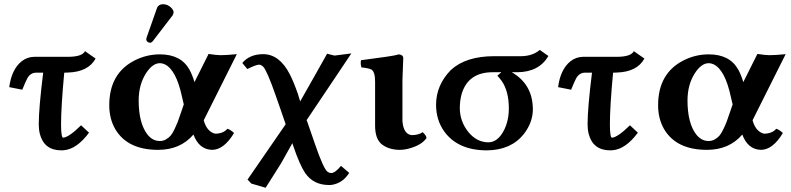

<svg xmlns="http://www.w3.org/2000/svg" viewBox="-20 -702 3758 912"><path d="M142.1 -432.1H306.2Q371.1 -433.1 383.8 -459L434.1 -423.8Q399.4 -360.4 302.7 -357.4Q295.4 -357.4 289.1 -356.9H285.2Q270 -196.3 270 -108.9Q270.5 -48.8 279.8 -47.9Q307.1 -49.8 365.2 -106.9L402.8 -71.8Q344.7 6.8 282.2 11.7Q276.4 12.2 272 12.2Q189.9 12.2 169.4 -65.4Q164.1 -86.9 164.1 -111.8Q164.1 -188 185.1 -356.9H151.9Q125 -356.9 109.9 -330.1Q101.6 -314.9 85.9 -275.9L23.9 -288.1Q35.2 -373 83 -411.1Q109.4 -431.6 142.1 -432.1Z M753.9 -682.1Q778.8 -682.1 796.9 -661.6Q804.2 -652.3 804.7 -644Q803.7 -634.8 799.8 -628.9L706.1 -506.8Q699.7 -499.5 694.8 -499Q680.7 -499 675.8 -509.8Q675.3 -511.7 674.8 -513.2Q675.3 -519 675.8 -522L726.1 -665Q732.9 -681.2 753.9 -682.1ZM853 -206.1 844.7 -241.2Q817.4 -370.1 762.7 -396.5Q751 -401.9 739.7 -401.9Q704.1 -401.9 672.9 -353Q639.2 -299.8 638.7 -226.1Q638.7 -115.7 681.2 -62Q705.6 -32.2 738.8 -32.2Q754.9 -32.2 767.8 -39.6Q780.8 -46.9 789.8 -56.9Q798.8 -66.9 808.8 -87.9Q818.8 -108.9 824.5 -123.5Q830.1 -138.2 839.8 -167.5ZM739.7 -443.8Q838.9 -443.8 879.4 -372.1Q893.1 -347.7 903.8 -312L970.7 -445.8Q1009.3 -439.9 1027.8 -439.9Q1057.1 -439.9 1105 -444.8L947.8 -130.9Q960.4 -83 994.1 -69.3Q999.5 -67.4 1002.9 -66.9Q1041.5 -67.9 1060.1 -90.3Q1072.8 -87.4 1091.8 -70.3Q1043.9 9.3 987.8 9.8Q925.3 8.3 898.9 -63Q836.9 9.8 731 9.8Q585.4 9.8 527.3 -88.9Q499 -138.2 499 -202.1Q499 -353.5 619.6 -415Q676.3 -443.8 739.7 -443.8Z M1290 -247.1Q1249 -364.7 1230.5 -384.8Q1220.2 -394.5 1210.9 -395Q1194.3 -394 1154.8 -374L1130.9 -402.8Q1165 -444.3 1230 -444.8Q1307.6 -444.8 1356.9 -348.6Q1375.5 -312 1395 -255.9Q1398.9 -242.2 1400.4 -237.8Q1401.9 -233.4 1405.3 -222.2Q1405.8 -220.7 1405.8 -220.2Q1428.7 -261.2 1476.6 -345.2Q1515.6 -414.1 1533.7 -446.8L1568.8 -438Q1612.3 -443.8 1648.9 -448.2L1569.8 -330.1L1434.1 -127.9L1437 -130.9Q1443.4 -111.8 1457 -73.2Q1470.7 -33.7 1477.1 -15.1Q1516.6 100.1 1536.6 114.7Q1544.4 119.6 1553.7 120.1Q1573.2 118.7 1599.6 85.9L1638.7 119.1Q1608.9 167 1557.6 175.8Q1549.3 177.2 1543 176.8Q1468.8 176.8 1429.7 120.1Q1403.8 82 1373 -8.8L1368.7 -22L1314.9 74.2L1241.7 189.9L1173.8 169.9L1155.8 150.9L1166 136.2L1336.9 -111.8Q1329.1 -134.3 1313.5 -179.7Q1297.9 -225.1 1290 -247.1Z M1891.6 -127Q1896.5 -64.5 1935.5 -60.1Q1969.2 -60.5 1987.8 -74.2Q2005.4 -58.1 2005.9 -45.9Q1981 -11.2 1919.4 4.4Q1896 10.3 1874.5 9.8Q1824.2 8.3 1791.5 -18.1Q1761.7 -44.4 1761.7 -105V-314Q1761.7 -361.3 1744.1 -371.6Q1731.4 -378.4 1696.8 -381.8Q1691.4 -399.4 1694.8 -416Q1845.7 -435.5 1865.7 -441.4Q1870.1 -442.9 1872.6 -443.8Q1894.5 -442.4 1895.5 -426.8Q1895.5 -425.3 1891.6 -321.3Z M2299.3 -25.9Q2345.2 -25.9 2375 -85.4Q2397 -130.4 2397 -187Q2397 -269 2362.8 -317.9Q2353 -331.1 2342.3 -342.8Q2344.2 -343.8 2346.2 -345.5Q2348.1 -347.2 2350.1 -349.1Q2352.1 -351.1 2354 -352.5Q2356 -354 2357.7 -355Q2359.4 -356 2359.9 -357.4L2360.4 -358.9H2320.3Q2202.6 -358.9 2172.4 -253.9Q2164.1 -223.6 2164.1 -189Q2164.1 -124.5 2206.1 -73.2Q2245.6 -26.4 2299.3 -25.9ZM2121.1 -369.1Q2191.9 -434.6 2325.2 -435.1H2455.1Q2509.3 -435.5 2543.9 -464.8L2585 -436Q2540 -359.4 2437 -358.9H2411.1Q2505.9 -303.7 2510.7 -194.8Q2510.7 -189 2511.2 -184.1Q2511.2 -121.1 2468.3 -65.4Q2407.2 11.2 2293 12.2Q2155.8 12.2 2090.8 -76.7Q2051.3 -131.3 2051.3 -205.1Q2051.8 -297.9 2121.1 -369.1Z M2749 -432.1H2913.1Q2978 -433.1 2990.7 -459L3041 -423.8Q3006.3 -360.4 2909.7 -357.4Q2902.3 -357.4 2896 -356.9H2892.1Q2877 -196.3 2877 -108.9Q2877.4 -48.8 2886.7 -47.9Q2914.1 -49.8 2972.2 -106.9L3009.8 -71.8Q2951.7 6.8 2889.2 11.7Q2883.3 12.2 2878.9 12.2Q2796.9 12.2 2776.4 -65.4Q2771 -86.9 2771 -111.8Q2771 -188 2792 -356.9H2758.8Q2731.9 -356.9 2716.8 -330.1Q2708.5 -314.9 2692.9 -275.9L2630.9 -288.1Q2642.1 -373 2689.9 -411.1Q2716.3 -431.6 2749 -432.1Z M3460 -206.1 3451.7 -241.2Q3424.3 -370.1 3369.6 -396.5Q3357.9 -401.9 3346.7 -401.9Q3311 -401.9 3279.8 -353Q3246.1 -299.8 3245.6 -226.1Q3245.6 -115.7 3288.1 -62Q3312.5 -32.2 3345.7 -32.2Q3361.8 -32.2 3374.8 -39.6Q3387.7 -46.9 3396.7 -56.9Q3405.8 -66.9 3415.8 -87.9Q3425.8 -108.9 3431.4 -123.5Q3437 -138.2 3446.8 -167.5ZM3346.7 -443.8Q3445.8 -443.8 3486.3 -372.1Q3500 -347.7 3510.7 -312L3577.6 -445.8Q3616.2 -439.9 3634.8 -439.9Q3664.1 -439.9 3711.9 -444.8L3554.7 -130.9Q3567.4 -83 3601.1 -69.3Q3606.4 -67.4 3609.9 -66.9Q3648.4 -67.9 3667 -90.3Q3679.7 -87.4 3698.7 -70.3Q3650.9 9.3 3594.7 9.8Q3532.2 8.3 3505.9 -63Q3443.8 9.8 3337.9 9.8Q3192.4 9.8 3134.3 -88.9Q3106 -138.2 3106 -202.1Q3106 -353.5 3226.6 -415Q3283.2 -443.8 3346.7 -443.8Z"/></svg>

Font: Linux Libertine O
Style: Bold
Weight: 700
Designer: Philipp H. Poll
Foundry: Philipp H. Poll
Version: Version 5.0.0